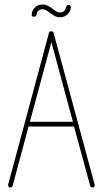

<svg xmlns="http://www.w3.org/2000/svg" viewBox="-20 -828 454 848"><path d="M26 0Q20 0 17.5 -4.5Q15 -9 16 -13L196 -682Q198 -690 206 -690Q215 -690 217 -682L398 -13Q400 -9 397 -4.5Q394 0 388 0Q380 0 378 -8L307 -269H106L36 -8Q34 0 26 0ZM112 -290H302L207 -642ZM246 -752Q230 -752 219.5 -758.5Q209 -765 199 -772Q192 -778 184.5 -782.5Q177 -787 168 -787Q146 -787 142 -765Q139 -754 130 -754Q120 -754 120 -763Q120 -780 133.5 -794Q147 -808 167 -808Q182 -808 193.5 -801.5Q205 -795 214 -788Q222 -782 229 -777.5Q236 -773 245 -773Q267 -773 271 -795Q274 -806 283 -806Q293 -806 293 -797Q293 -780 279.5 -766Q266 -752 246 -752Z"/></svg>

Font: Zen Loop
Style: Regular
Weight: 400
Designer: Yoshimichi Ohira
Foundry: A-1 Corp ZenFonts
Version: Version 1.000; ttfautohint (v1.8.3)